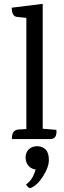

<svg xmlns="http://www.w3.org/2000/svg" viewBox="-20 -723 335 998"><path d="M240 0H42V-8Q42 -18 46 -30Q54 -48 77 -50L117 -52V-630L69 -635Q41 -638 41 -683L202 -703V-54L273 -48Q278 0 240 0ZM140 254Q134 257 125 248.5Q116 240 116 235Q150 213 165 158Q141 155 127 137.5Q113 120 113 95Q113 70 129.5 53.5Q146 37 173 37Q200 37 217 54Q234 71 234 108.5Q234 146 204 193Q174 240 140 254Z"/></svg>

Font: Karma Medium
Style: Regular
Weight: 500
Designer: Joana Correia
Foundry: Indian Type Foundry
Version: Version 1.202;PS 1.0;hotconv 1.0.78;makeotf.lib2.5.61930; tt